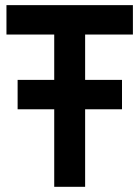

<svg xmlns="http://www.w3.org/2000/svg" viewBox="-20 -720 537 740"><path d="M189 0V-298.8H47.9V-412.1H189V-586.9H4.9V-700.2H492.2V-586.9H308.1V-412.1H450.2V-298.8H308.1V0Z"/></svg>

Font: Cakra Normal
Style: Regular
Weight: 400
Designer: Lucia Kollert, Vojtech Kollert
Foundry: OoM Type
Version: Version 1.000;Glyphs 3.1.1 (3148)